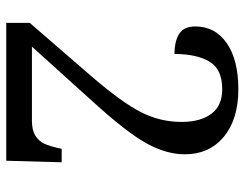

<svg xmlns="http://www.w3.org/2000/svg" viewBox="-102 -662 764 599"><g transform="rotate(90 279.5 -362.0)"><path d="M50.8 -73.2 217.8 -266.1Q300.3 -362.3 330.1 -421.6Q359.9 -481 359.9 -546.9Q359.9 -606 334.5 -639.9Q309.1 -673.8 257.8 -673.8Q195.3 -673.8 171.6 -633.8Q147.9 -593.8 147.9 -524.9Q107.9 -524.9 85 -539.6Q62 -554.2 62 -589.8Q62 -651.9 114.3 -688Q166.5 -724.1 257.8 -724.1Q351.6 -724.1 406.2 -678.7Q460.9 -633.3 460.9 -557.1Q460.9 -500 427 -438Q393.1 -376 293.9 -267.1L125 -80.1H356Q384.8 -80.1 401.9 -90.3Q418.9 -100.6 427.5 -117.9Q436 -135.3 443.8 -172.9H485.8L481 0H50.8Z"/></g></svg>

Font: Noto Serif Tamil
Style: Regular
Weight: 400
Designer: Indian Type Foundry
Foundry: Monotype Imaging Inc.
Version: Version 1.01